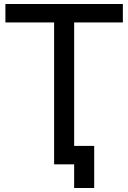

<svg xmlns="http://www.w3.org/2000/svg" viewBox="-20 -820 640 958"><path d="M350 118V0H318V-92H450V118ZM250 0V-800H350V0ZM7 -708V-800H593V-708Z"/></svg>

Font: Victor Mono
Style: Bold
Weight: 700
Monospace: yes
Designer: Rune Bjørnerås
Version: Version 1.561;gftools[0.9.30]